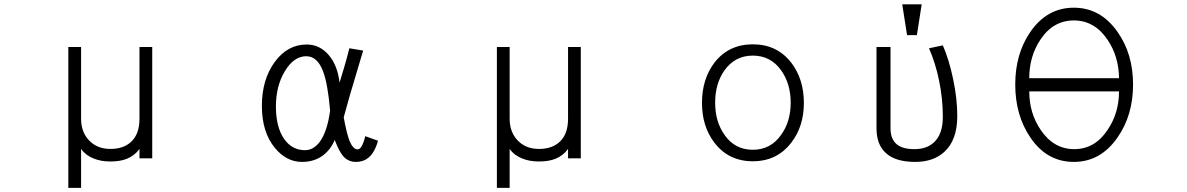

<svg xmlns="http://www.w3.org/2000/svg" viewBox="-20 -738 5540 896"><path d="M630.9 -43V1H690.4V-168.9V-221.7V-518.6H630.9V-183.6Q630.9 -112.3 591.8 -76.2Q556.6 -43 495.1 -43Q432.6 -43 394.5 -84Q358.4 -123 358.4 -183.6V-518.6H298.8V138.7H358.4V-43Q379.9 -12.7 418 2Q451.2 15.6 495.1 15.6Q541 15.6 572.3 2.9Q608.4 -11.7 630.9 -43Z M1674.8 -502 1610.4 -512.7Q1597.7 -462.9 1585.9 -422.9Q1577.1 -394.5 1564.5 -352.5Q1555.7 -431.6 1514.6 -480.5Q1472.7 -530.3 1411.1 -530.3Q1321.3 -530.3 1261.7 -448.2Q1202.1 -366.2 1202.1 -244.1Q1202.1 -121.1 1262.7 -47.9Q1316.4 17.6 1389.6 17.6Q1444.3 17.6 1484.4 -10.7Q1522.5 -38.1 1542 -85Q1562.5 -31.2 1581.1 -9.8Q1604.5 17.6 1641.6 17.6Q1674.8 17.6 1698.2 -1Q1728.5 -25.4 1744.1 -81.1L1684.6 -102.5Q1676.8 -70.3 1667 -54.7Q1659.2 -41 1648.4 -41Q1627.9 -41 1611.3 -80.1Q1597.7 -115.2 1584 -190.4Q1596.7 -238.3 1612.3 -292Q1621.1 -322.3 1638.7 -380.9ZM1409.2 -475.6Q1461.9 -475.6 1488.3 -403.3Q1509.8 -345.7 1520.5 -221.7Q1506.8 -121.1 1470.7 -74.2Q1441.4 -37.1 1403.3 -37.1Q1342.8 -37.1 1305.7 -89.8Q1267.6 -145.5 1267.6 -241.2Q1267.6 -336.9 1309.6 -406.2Q1351.6 -475.6 1409.2 -475.6Z M2630.9 -43V1H2690.4V-168.9V-221.7V-518.6H2630.9V-183.6Q2630.9 -112.3 2591.8 -76.2Q2556.6 -43 2495.1 -43Q2432.6 -43 2394.5 -84Q2358.4 -123 2358.4 -183.6V-518.6H2298.8V138.7H2358.4V-43Q2379.9 -12.7 2418 2Q2451.2 15.6 2495.1 15.6Q2541 15.6 2572.3 2.9Q2608.4 -11.7 2630.9 -43Z M3493.2 -531.2Q3380.9 -531.2 3314.5 -446.3Q3255.9 -369.1 3255.9 -257.8Q3255.9 -147.5 3314.5 -71.3Q3380.9 14.6 3493.2 14.6Q3605.5 14.6 3671.9 -71.3Q3731.4 -147.5 3731.4 -257.8Q3731.4 -369.1 3671.9 -446.3Q3605.5 -531.2 3493.2 -531.2ZM3493.2 -478.5Q3576.2 -478.5 3625 -410.2Q3669.9 -347.7 3669.9 -258.8Q3669.9 -169.9 3625 -108.4Q3576.2 -39.1 3493.2 -39.1Q3409.2 -39.1 3361.3 -108.4Q3317.4 -169.9 3317.4 -258.8Q3317.4 -348.6 3361.3 -410.2Q3410.2 -478.5 3493.2 -478.5Z M4281.2 -717.8H4190.4L4212.9 -574.2H4258.8ZM4070.3 -139.6Q4070.3 -64.5 4112.3 -25.4Q4157.2 17.6 4251 17.6Q4335 17.6 4385.7 -28.3Q4447.3 -83 4447.3 -196.3Q4447.3 -278.3 4427.7 -370.1Q4409.2 -459 4379.9 -526.4L4315.4 -512.7Q4345.7 -443.4 4362.3 -362.3Q4379.9 -278.3 4379.9 -192.4Q4379.9 -110.4 4336.9 -72.3Q4303.7 -42 4247.1 -42Q4192.4 -42 4165 -64.5Q4135.7 -88.9 4135.7 -139.6V-518.6H4070.3Z M4991.2 -642.6Q5087.9 -642.6 5148.4 -552.7Q5201.2 -474.6 5202.1 -373H4783.2Q4783.2 -474.6 4835 -552.7Q4894.5 -642.6 4991.2 -642.6ZM4991.2 -702.1Q4866.2 -702.1 4788.1 -588.9Q4717.8 -486.3 4717.8 -343.8Q4717.8 -200.2 4788.1 -96.7Q4865.2 17.6 4991.2 17.6Q5116.2 17.6 5195.3 -96.7Q5267.6 -200.2 5267.6 -343.8Q5267.6 -486.3 5195.3 -588.9Q5116.2 -702.1 4991.2 -702.1ZM4993.2 -42Q4896.5 -42 4835.9 -132.8Q4783.2 -210.9 4783.2 -311.5H5202.1Q5202.1 -210.9 5149.4 -132.8Q5089.8 -42 4993.2 -42Z"/></svg>

Font: DotumChe
Style: Regular
Weight: 400
Monospace: yes
Version: Version 2.21